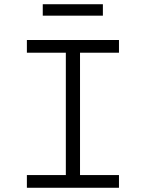

<svg xmlns="http://www.w3.org/2000/svg" viewBox="-20 -887 690 907"><path d="M291 0V-698H358V0ZM107 -698H542V-638H107ZM107 -60H542V0H107ZM182 -813V-867H466V-813Z"/></svg>

Font: Azeret Mono Thin ExtraLight
Style: Regular
Weight: 250
Version: Version 1.002